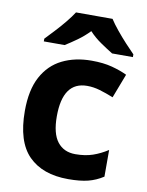

<svg xmlns="http://www.w3.org/2000/svg" viewBox="-87 -828 687 900"><g transform="rotate(10 257.0 -378.0)"><path d="M300 10Q178 10 111.5 -57Q45 -124 45 -270Q45 -370 79 -433Q113 -496 173.5 -526Q234 -556 313 -556Q369 -556 410.5 -545Q452 -534 483 -519L439 -404Q404 -418 373.5 -427Q343 -436 313 -436Q197 -436 197 -271Q197 -189 227.5 -150Q258 -111 313 -111Q360 -111 396 -123.5Q432 -136 466 -158V-31Q432 -9 394.5 0.5Q357 10 300 10ZM375 -766Q389 -744 411.5 -716.5Q434 -689 458 -663Q482 -637 500 -619V-606H401Q375 -622 343.5 -643.5Q312 -665 287 -692Q261 -665 231 -643.5Q201 -622 175 -606H76V-619Q94 -638 118 -663.5Q142 -689 164.5 -716.5Q187 -744 201 -766Z"/></g></svg>

Font: Noto Sans
Style: Bold
Weight: 700
Designer: Monotype Design Team
Foundry: Monotype Imaging Inc.
Version: Version 2.000;GOOG;noto-source:20170915:90ef993387c0; ttfaut